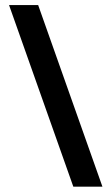

<svg xmlns="http://www.w3.org/2000/svg" viewBox="-20 -708 431 742"><path d="M375.8 13.3H263.3L15 -688.3H127.5Z"/></svg>

Font: Funnel Sans Light SemiBold
Style: Regular
Weight: 600
Version: Version 1.000